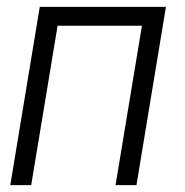

<svg xmlns="http://www.w3.org/2000/svg" viewBox="-20 -540 540 560"><path d="M10 0 96 -520H464L378 0H317L394 -465H148L71 0Z"/></svg>

Font: Iosevka Light Oblique
Style: Regular
Weight: 300
Italic angle: -9°
Monospace: yes
Designer: Belleve Invis
Foundry: Belleve Invis
Version: Version 32.5.0; ttfautohint (v1.8.4)